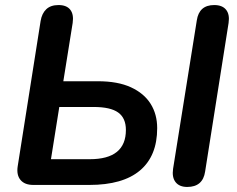

<svg xmlns="http://www.w3.org/2000/svg" viewBox="-20 -733 941 761"><path d="M334 0H112Q78 0 61.5 -19.5Q45 -39 50 -73L141 -650Q146 -680 163.5 -696.5Q181 -713 212 -713Q244 -713 258.5 -694.5Q273 -676 268 -642L231 -411H368Q447 -411 499 -387Q551 -363 577 -321.5Q603 -280 603 -225Q603 -115 535 -57.5Q467 0 334 0ZM215 -309 182 -102H336Q479 -102 479 -218Q479 -265 448.5 -287Q418 -309 351 -309ZM722 8Q691 8 676 -11Q661 -30 666 -64L760 -652Q769 -713 829 -713Q861 -713 876 -694.5Q891 -676 886 -642L793 -53Q784 8 722 8Z"/></svg>

Font: Nunito Variable Extra Light
Style: Italic
Weight: 200
Italic angle: -9°
Designer: Vernon Adams
Foundry: Vernon Adams
Version: Version 3.602